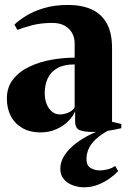

<svg xmlns="http://www.w3.org/2000/svg" viewBox="-20 -538 529 796"><path d="M147 11Q105 11 73.8 -6.5Q42.5 -24 25.5 -55.5Q8.5 -87 8.5 -129.5Q8.5 -177 34.8 -209.8Q61 -242.5 103.2 -262.2Q145.5 -282 194.5 -290.5Q243.5 -299 289.5 -299V-358.5Q289.5 -382 278.8 -401.2Q268 -420.5 247.5 -431.8Q227 -443 197 -443Q149 -443 111.2 -432.8Q73.5 -422.5 52 -414L40 -436Q57 -453 87.5 -472Q118 -491 161.8 -504.2Q205.5 -517.5 262 -517.5Q318 -517.5 358.8 -499.5Q399.5 -481.5 422 -442.2Q444.5 -403 444.5 -339.5V-33L483 -24V-6.5Q472.5 -4 453.8 -0.2Q435 3.5 411.8 6.2Q388.5 9 364 9Q330.5 9 311 1.8Q291.5 -5.5 291.5 -34.5V-77Q283.5 -56.5 263.5 -36.2Q243.5 -16 214 -2.5Q184.5 11 147 11ZM228 -63.5Q243.5 -63.5 261.8 -70.5Q280 -77.5 289.5 -93V-271Q245.5 -271 218.2 -255.8Q191 -240.5 178.2 -213.8Q165.5 -187 165.5 -152Q165.5 -126.5 173.5 -106.5Q181.5 -86.5 195.8 -75Q210 -63.5 228 -63.5ZM329 238.5Q304 238.5 281.2 230Q258.5 221.5 244.2 204.2Q230 187 230 161.5Q230 137 243.2 113.2Q256.5 89.5 280.5 68.2Q304.5 47 336.2 29.2Q368 11.5 404.5 -1L418 -5L436 -1Q397.5 19.5 376.2 40Q355 60.5 346.8 80.8Q338.5 101 338.5 121.5Q338.5 148.5 355.8 158.5Q373 168.5 393 168.5Q409 168.5 426.2 164.2Q443.5 160 457.5 150L470 171.5Q456.5 186 435 201.5Q413.5 217 386.2 227.8Q359 238.5 329 238.5Z"/></svg>

Font: Merriweather 144pt ExtraBold
Style: Regular
Weight: 800
Version: Version 2.100